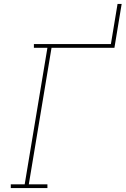

<svg xmlns="http://www.w3.org/2000/svg" viewBox="-20 -960 641 980"><path d="M35 0V-19H106L222 -716H153V-735H546L580 -940H601L564 -716H243L127 -19H222V0Z"/></svg>

Font: Iosevka Curly Slab ThEx
Style: Italic
Weight: 100
Width: 7
Italic angle: -9°
Monospace: yes
Designer: Belleve Invis
Foundry: Belleve Invis
Version: Version 11.1.0; ttfautohint (v1.8.3)